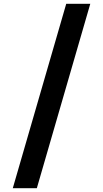

<svg xmlns="http://www.w3.org/2000/svg" viewBox="-20 -843 540 1006"><path d="M47 143 327 -823H453L173 143Z"/></svg>

Font: Iosevka Curly Extrabold
Style: Regular
Weight: 800
Monospace: yes
Designer: Belleve Invis
Foundry: Belleve Invis
Version: Version 22.1.2; ttfautohint (v1.8.4)